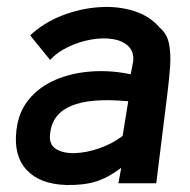

<svg xmlns="http://www.w3.org/2000/svg" viewBox="-20 -523 543 548"><path d="M170 5Q94 3 56 -38Q18 -79 27 -152Q33 -204 63 -240Q93 -276 139 -295.5Q185 -315 240.5 -319Q296 -323 353 -311L360 -347Q363 -375 346.5 -391Q330 -407 301.5 -411.5Q273 -416 239.5 -410Q206 -404 174.5 -389Q143 -374 123 -352L66 -422Q106 -459 158 -479Q210 -499 263.5 -502.5Q317 -506 362.5 -491.5Q408 -477 436 -444Q457 -426 462.5 -397.5Q468 -369 465.5 -333.5Q463 -298 458 -258L426 0H318L326 -44Q289 -16 254 -5Q219 6 170 5ZM330 -135 346 -234Q238 -244 183.5 -221Q129 -198 123 -142Q119 -111 139.5 -98Q160 -85 193.5 -86Q227 -87 264 -100Q301 -113 330 -135Z"/></svg>

Font: Kulim Park SemiBold
Style: Italic
Weight: 600
Italic angle: -8°
Designer: Noponies / Dale Sattler
Foundry: Noponies
Version: Version 1.000; ttfautohint (v1.8.3)